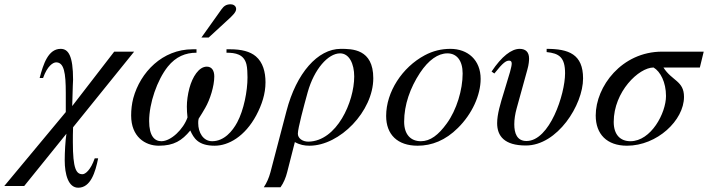

<svg xmlns="http://www.w3.org/2000/svg" viewBox="-128 -669 3304 896"><path d="M498 -428H405L209 -174C211 -272 213 -287 213 -297C213 -409 191 -441 155 -441C97 -441 74 -370 57 -305H73C93 -362 120 -378 134 -378C171 -378 179 -329 179 -235V-146L-108 199H-15L182 -45C177 -14 174 43 174 79C174 145 191 207 237 207C295 207 317 135 330 70H314C295 125 270 144 257 144C228 144 212 120 212 -6C212 -26 212 -49 213 -75Z M812 -494H846L934 -575C957 -596 974 -612 974 -627C974 -642 960 -649 949 -649C928 -649 917 -641 906 -626ZM929 -439V-423C971 -423 1010 -416 1022 -369C1026 -354 1027 -326 1027 -308C1027 -244 1010 -156 979 -98C957 -57 918 -10 862 -10C820 -10 797 -51 797 -94C797 -101 797 -108 799 -115C809 -130 822 -152 830 -166C852 -204 872 -267 872 -312C872 -339 861 -358 837 -358C800 -358 770 -310 756 -258C748 -228 744 -197 744 -172C744 -158 745 -136 747 -121C728 -66 670 -10 625 -10C593 -10 568 -35 568 -104C568 -187 605 -295 655 -358C693 -405 738 -423 789 -423V-439H771C630 -439 527 -332 494 -211C487 -184 484 -157 484 -130C484 -31 549 11 613 11C684 11 721 -13 760 -60C776 -25 796 11 874 11C938 11 1015 -32 1068 -131C1094 -180 1111 -231 1111 -285C1111 -333 1099 -378 1066 -406C1039 -429 998 -439 947 -439Z M1134 135C1127 161 1117 184 1103 205H1181C1196 184 1206 159 1212 135L1248 -6C1271 7 1293 11 1316 11C1458 11 1614 -150 1614 -304C1614 -441 1515 -441 1462 -441C1355 -441 1255 -328 1209 -151ZM1525 -312C1525 -194 1444 -10 1311 -8C1283 -8 1262 -24 1262 -45C1262 -70 1290 -174 1308 -239C1338 -346 1403 -420 1459 -420C1502 -420 1525 -371 1525 -312Z M2115 -301C2115 -389 2055 -441 1974 -441C1933 -441 1893 -432 1854 -411C1749 -355 1674 -240 1674 -128C1674 -41 1727 11 1821 11C1887 11 1951 -14 2009 -72C2075 -137 2115 -225 2115 -301ZM2031 -326C2031 -250 2003 -156 1957 -93C1918 -39 1880 -10 1836 -10C1789 -10 1758 -41 1758 -101C1758 -180 1786 -259 1832 -329C1872 -389 1916 -420 1960 -420C2003 -420 2031 -387 2031 -326Z M2423 -426C2481 -420 2509 -402 2509 -327C2509 -229 2437 -11 2329 -11C2284 -11 2272 -48 2272 -89C2272 -112 2276 -138 2283 -163L2333 -344C2340 -368 2341 -387 2341 -396C2341 -426 2325 -441 2297 -441C2259 -441 2213 -406 2166 -335L2179 -326C2220 -378 2234 -386 2248 -386C2256 -386 2260 -382 2260 -372C2260 -365 2257 -351 2252 -333L2224 -240C2207 -185 2192 -136 2192 -94C2192 -34 2226 10 2326 10C2473 10 2593 -179 2593 -303C2593 -416 2526 -441 2423 -441Z M3156 -428H2962C2773 -428 2652 -265 2652 -130C2652 -43 2704 11 2798 11C2938 11 3064 -107 3064 -217C3064 -292 3008 -291 2968 -354H3138ZM2980 -221C2980 -141 2910 -10 2814 -10C2767 -10 2736 -40 2736 -100C2736 -241 2853 -354 2922 -354C2954 -335 2980 -285 2980 -221Z"/></svg>

Font: XITS
Style: Italic
Weight: 400
Italic angle: -16.33°
Designer: MicroPress Inc., with final additions and corrections provided by Coen Hoffman, Elsevier (retired)
Version: Version 1.107